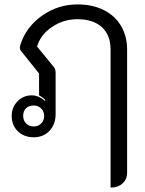

<svg xmlns="http://www.w3.org/2000/svg" viewBox="-20 -613 659 870"><path d="M157 -280 76 -381Q70 -387 70 -398Q70 -401 72 -409Q98 -491 170.5 -542Q243 -593 331 -593Q399 -593 450 -567.5Q501 -542 528.5 -495.5Q556 -449 556 -388V168Q556 199 535.5 218Q515 237 481 237V-389Q481 -454 441.5 -490Q402 -526 331 -526Q267 -526 215 -490.5Q163 -455 148 -402L225 -308Q232 -300 232 -281V-96Q232 -50 204.5 -20.5Q177 9 133 9Q89 9 61 -18Q33 -45 33 -88Q33 -127 59.5 -154Q86 -181 124 -181Q140 -181 156 -174Q172 -167 183 -156L186 -159Q177 -170 157 -181ZM180 -88Q180 -108 166.5 -121.5Q153 -135 133 -135Q111 -135 98 -122.5Q85 -110 85 -88Q85 -67 98.5 -53.5Q112 -40 133 -40Q153 -40 166.5 -53.5Q180 -67 180 -88Z"/></svg>

Font: K2D Light
Style: Regular
Weight: 300
Designer: Katatrad Aksorn Co.,Ltd.
Foundry: Cadson Demak Co.,Ltd.
Version: Version 1.000; ttfautohint (v1.6)